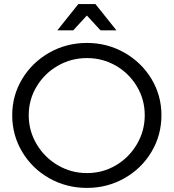

<svg xmlns="http://www.w3.org/2000/svg" viewBox="-20 -917 853 943"><path d="M40 0ZM772.9 -351.1Q772.9 -252.9 723.9 -170.9Q674.8 -88.9 590.8 -41.5Q506.8 5.9 407.2 5.9Q306.2 5.9 222.2 -41.5Q138.2 -88.9 89.1 -170.9Q40 -252.9 40 -351.1Q40 -448.2 89.1 -529.5Q138.2 -610.8 222.2 -658.4Q306.2 -706.1 407.2 -706.1Q506.8 -706.1 590.8 -658.4Q674.8 -610.8 723.9 -529.5Q772.9 -448.2 772.9 -351.1ZM121.1 -351.1Q121.1 -273.9 160.2 -208.5Q199.2 -143.1 264.6 -105Q330.1 -66.9 407.2 -66.9Q484.4 -66.9 549.1 -105Q613.8 -143.1 652.3 -208.5Q690.9 -273.9 690.9 -351.1Q690.9 -428.2 652.3 -492.7Q613.8 -557.1 548.8 -594.5Q483.9 -631.8 407.2 -631.8Q330.1 -631.8 264.6 -594.5Q199.2 -557.1 160.2 -492.7Q121.1 -428.2 121.1 -351.1ZM551.8 -768.1H473.6L406.7 -840.8L339.8 -768.1H261.7L364.7 -897H448.7Z"/></svg>

Font: Argentum Sans Light
Style: Regular
Weight: 300
Designer: Julieta Ulanovsky (Modified by Cristiano Sobral)
Foundry: Julieta Ulanovsky
Version: Version 1.000; ttfautohint (v1.5.65-e2d9)